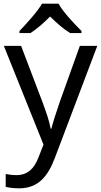

<svg xmlns="http://www.w3.org/2000/svg" viewBox="-20 -786 550 1046"><path d="M299 -766H209C183 -721 123 -656 86 -617V-606H146C181 -628 217 -660 253 -696C289 -660 327 -627 362 -606H424V-617C386 -655 323 -721 299 -766ZM1 -536 217 2 189 73C167 131 131 168 70 168C47 168 25 165 11 162V232C28 236 52 240 84 240C188 240 241 175 279 74L510 -536H415L306 -232C287 -177 268 -118 260 -85H256C248 -129 231 -177 211 -231L95 -536Z"/></svg>

Font: Noto Sans Cypriot
Style: Regular
Weight: 400
Designer: Monotype Design Team
Foundry: Monotype Imaging Inc.
Version: Version 2.002